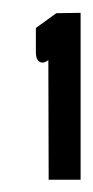

<svg xmlns="http://www.w3.org/2000/svg" viewBox="-20 -628 147 303"><path d="M47.4 -529.2Q36.6 -529.2 36.6 -546.4V-582.5V-583.5L37.5 -584.5L68.2 -606.7L69.2 -607.2H69.7L104.7 -607.7H107.2V-605.2V-346.8V-344.4H104.7H59.3H56.8V-346.3L56.3 -533.1Q50.9 -529.2 47.4 -529.2Z"/></svg>

Font: RIT Uroob
Style: 

Weight: 700
Designer: Hussain K H
Foundry: RIT
Version: 2.1.1